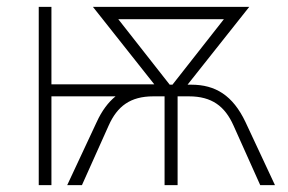

<svg xmlns="http://www.w3.org/2000/svg" viewBox="-20 -540 840 560"><path d="M93 0H130V-259H317C296 -242 277 -217 262 -184L176 0H219L297 -174C322 -230 360 -259 427 -259H460V0H498V-259H531C598 -259 636 -230 661 -174L739 0H782L696 -184C659 -262 608 -293 538 -293H527L707 -520H251L430 -294H130V-520H93ZM475 -293 325 -484H633L483 -293Z"/></svg>

Font: Fixel Text ExtraLight
Style: Regular
Weight: 200
Width: 4
Designer: AlfaBravo + MacPaw
Foundry: Kyrylo Tkachov, Marchela Mozhyna, Serhii Makarenko, Maria Weinstein, Zakhar Kryvoshyya
Version: Version 1.211